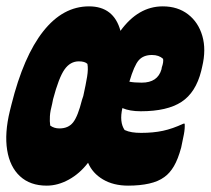

<svg xmlns="http://www.w3.org/2000/svg" viewBox="-29 -572 663 604"><path d="M251 -552Q329 -552 350 -475Q406 -552 483 -552Q530 -552 562.5 -527Q595 -502 607.5 -459Q620 -416 607 -362L604 -349Q587 -281 542 -251.5Q497 -222 414 -222Q379 -222 356 -232Q346 -188 363 -163Q374 -158 386.5 -156Q399 -154 415 -154Q453 -154 483.5 -160.5Q514 -167 548 -183H552Q553 -168 549.5 -149.5Q546 -131 541 -108Q531 -71 518 -49Q505 -27 488 -15Q469 -1 440 5.5Q411 12 374 12Q328 12 295 -7.5Q262 -27 248 -60Q222 -26 187.5 -7Q153 12 118 12Q66 12 34 -17.5Q2 -47 -6.5 -100Q-15 -153 2 -223L7 -243Q45 -395 107 -473.5Q169 -552 251 -552ZM449 -399Q422 -399 407.5 -382.5Q393 -366 378 -315Q393 -312 417 -312Q467 -312 479 -354L480 -360Q486 -377 484 -387Q471 -399 449 -399ZM135 -245Q129 -223 128 -206.5Q127 -190 129 -177Q141 -168 158 -168Q186 -168 201 -187Q216 -206 229 -258L233 -270Q241 -306 245 -330.5Q249 -355 246 -371Q238 -379 219 -379Q192 -379 174 -353.5Q156 -328 138 -260Z"/></svg>

Font: Recursive Mn Csl St Blk
Style: Italic
Weight: 900
Italic angle: -15°
Monospace: yes
Version: Version 1.079;hotconv 1.0.112;makeotfexe 2.5.65598; ttfautoh